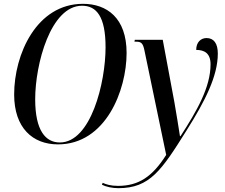

<svg xmlns="http://www.w3.org/2000/svg" viewBox="-20 -744 1175 1004"><path d="M283 11C533 11 642 -272 642 -467C642 -651 538 -724 414 -724C171 -724 54 -460 54 -250C54 -75 151 11 283 11ZM293 1C219 1 164 -60 164 -225C164 -409 245 -714 409 -714C485 -714 532 -657 532 -497C532 -311 455 1 293 1ZM599 240C764 240 825 146 955 -61C1053 -216 1119 -347 1119 -464C1119 -517 1098 -545 1060 -545C1030 -545 1006 -523 1006 -483C1047 -483 1081 -467 1081 -408C1081 -288 1010 -165 924 -32H921C915 -71 901 -159 892 -209L831 -536H685L683 -526H692C720 -526 728 -517 736 -477L849 66C777 180 705 228 597 228C559 228 534 220 517 212L513 222C535 233 567 240 599 240Z"/></svg>

Font: Noto Serif Display Condensed Medium
Style: Italic
Weight: 500
Width: 3
Italic angle: -12°
Designer: Monotype Design Team
Foundry: Monotype Imaging Inc.
Version: Version 2.009